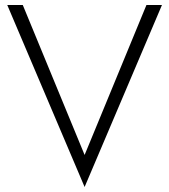

<svg xmlns="http://www.w3.org/2000/svg" viewBox="-20 -720 676 767"><path d="M318 -101 71 -700H9L318 27L627 -700H565Z"/></svg>

Font: Jost Light
Style: Regular
Weight: 300
Version: Version 3.710